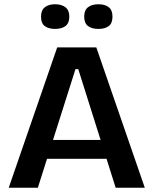

<svg xmlns="http://www.w3.org/2000/svg" viewBox="-20 -883 722 903"><path d="M21 0 249 -660H433L661 0H524L348 -558H335L158 0ZM142 -136V-225H558V-136ZM443 -747Q412 -747 394 -760.5Q376 -774 376 -805Q376 -835 394 -849Q412 -863 443 -863Q474 -863 491.5 -849Q509 -835 509 -805Q509 -773 491 -760Q473 -747 443 -747ZM239 -747Q209 -747 191 -760Q173 -773 173 -805Q173 -835 191 -849Q209 -863 239 -863Q269 -863 287.5 -849Q306 -835 306 -805Q306 -774 288 -760.5Q270 -747 239 -747Z"/></svg>

Font: Bricolage Grotesque 18pt SemiBold
Style: Regular
Weight: 600
Version: Version 1.001;gftools[0.9.33.dev8+g029e19f]